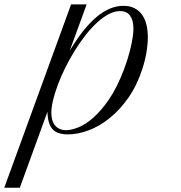

<svg xmlns="http://www.w3.org/2000/svg" viewBox="-219 -615 843 892"><path d="M111.3 -594.7H183.6L105 -379.4Q167.5 -483.9 229.2 -535.9Q291 -587.9 355 -587.9Q384.8 -587.9 406.2 -576.7Q427.7 -565.4 441.4 -545.9Q455.1 -526.4 461.4 -499.8Q467.8 -473.1 467.8 -442.4Q467.8 -409.7 461.2 -370.8Q454.6 -332 441.9 -293.5Q417 -217.3 377.2 -160.6Q337.4 -104 290.3 -66.2Q243.2 -28.3 192.9 -9.5Q142.6 9.3 96.7 9.3Q71.8 9.3 54 3.4Q36.1 -2.4 24.9 -15.1Q13.7 -27.8 7.8 -47.9Q2 -67.9 1.5 -95.7L-127 257.3H-199.2ZM338.4 -563.5Q312.5 -563.5 284.9 -548.6Q257.3 -533.7 230 -508.3Q202.6 -482.9 176.5 -449.2Q150.4 -415.5 127 -377.4Q103.5 -339.4 83.7 -299.3Q64 -259.3 49.8 -221.4Q35.6 -183.6 27.6 -149.9Q19.5 -116.2 19.5 -91.3Q19.5 -74.2 23.4 -59.3Q27.3 -44.4 35.9 -33.4Q44.4 -22.5 57.4 -16.4Q70.3 -10.3 88.4 -10.3Q111.8 -10.3 144.8 -23.2Q177.7 -36.1 214.1 -67.9Q250.5 -99.6 287.4 -153.3Q324.2 -207 355.5 -288.6Q366.2 -316.4 374.5 -343.8Q382.8 -371.1 388.7 -396.2Q394.5 -421.4 397.7 -443.4Q400.9 -465.3 400.9 -482.4Q400.9 -520 385.7 -541.7Q370.6 -563.5 338.4 -563.5Z"/></svg>

Font: Petit Formal Script
Style: Regular
Weight: 400
Version: Version 1.001; ttfautohint (v0.8) -G 200 -r 50